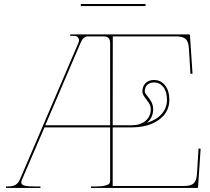

<svg xmlns="http://www.w3.org/2000/svg" viewBox="-20 -930 1040 950"><path d="M700.2 -899.9H379.9V-910.2H700.2ZM706.5 -322.3Q753.9 -336.4 780 -366.2Q806.2 -396 806.2 -436Q806.2 -476.6 788.3 -499.3Q770.5 -522 741.7 -522Q720.7 -522 708.5 -510Q696.3 -498 696.3 -477.1Q696.3 -469.7 706.5 -458Q716.8 -446.3 727.3 -428.7Q737.8 -411.1 737.8 -389.6Q737.8 -347.7 706.5 -322.3ZM204.1 -310.1H524.9V-714.8Q524.9 -733.9 517.1 -741.9Q509.3 -750 490.2 -750H414.6Q391.6 -750 378.4 -717.3ZM327.6 -759.8H915Q919.9 -759.8 919.9 -755.4L932.6 -565.4L922.4 -564.5L914.6 -691.4Q912.6 -724.1 898.4 -737.1Q884.3 -750 851.1 -750H538.1L537.6 -310.1H630.9Q673.8 -310.1 700 -332Q726.1 -354 726.1 -389.6Q726.1 -406.7 715.6 -422.1Q705.1 -437.5 694.8 -450.9Q684.6 -464.4 684.6 -477.1Q684.6 -502.9 700.2 -518.6Q715.8 -534.2 741.7 -534.2Q775.9 -534.2 796.9 -507.3Q817.9 -480.5 817.9 -436Q817.9 -375 766.4 -337.4Q714.8 -299.8 630.9 -299.8H537.6V-9.8H891.1Q924.8 -9.8 938.5 -22.9Q952.1 -36.1 954.6 -68.4L962.4 -195.3L972.7 -194.3L960 -4.4Q960 0 955.1 0H430.2V-7.3H450.2Q482.4 -7.3 499.8 -11.7Q517.1 -16.1 521 -21.5Q524.9 -26.9 524.9 -35.6V-299.8H200.2L88.9 -41.5Q85.4 -34.2 85.4 -27.8Q85.4 -15.1 102.5 -11.2Q119.6 -7.3 160.2 -7.3H180.2V0H9.8V-7.3H12.7Q43.5 -7.3 56.9 -15.4Q70.3 -23.4 79.6 -44.4L369.1 -720.2Q371.1 -726.1 371.1 -729.5Q371.1 -738.8 365 -745.6Q358.9 -752.4 346.7 -752.4H327.6Z"/></svg>

Font: ZnikomitNo24
Style: Thin
Weight: 300
Designer: gluk
Foundry: gluk
Version: Version 0.55